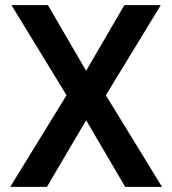

<svg xmlns="http://www.w3.org/2000/svg" viewBox="-20 -731 673 751"><path d="M316.9 -454.1 466.3 -710.9H608.9L394 -358.4L613.8 0H469.7L316.9 -260.7L163.6 0H20L240.2 -358.4L24.9 -710.9H167.5Z"/></svg>

Font: TypoPRO Roboto
Style: Regular
Weight: 500
Designer: Google
Version: Version 2.136; 2016